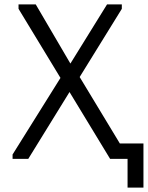

<svg xmlns="http://www.w3.org/2000/svg" viewBox="-20 -720 670 870"><path d="M37 -20 254 -367 64 -680V-700H142L299 -432L465 -700H532V-680L341 -371L523 -70H630V130H558V0H479L295 -303L108 0H37Z"/></svg>

Font: Tilda Sans
Style: Regular
Weight: 400
Designer: ParaType Ltd
Foundry: ParaType Ltd
Version: Version 1.009